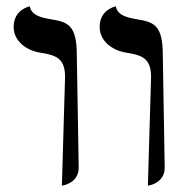

<svg xmlns="http://www.w3.org/2000/svg" viewBox="-20 -579 597 605"><path d="M175 6C175 6 228 0 228 -51L222 -406C222 -504 191 -510 136 -519C115 -523 79 -529 74 -559C74 -559 23 -550 23 -494C23 -453 58 -421 107 -413C160 -405 185 -393 185 -336ZM446 6C446 6 499 0 499 -51L493 -406C493 -504 462 -510 407 -519C386 -523 350 -529 345 -559C345 -559 294 -550 294 -494C294 -453 329 -421 378 -413C431 -405 456 -393 456 -336Z"/></svg>

Font: Libertinus Sans
Style: Regular
Weight: 400
Designer: Philipp H. Poll, Khaled Hosny
Foundry: Caleb Maclennan
Version: Version 7.050;RELEASE